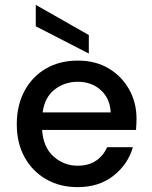

<svg xmlns="http://www.w3.org/2000/svg" viewBox="-20 -757 624 789"><path d="M299 12Q226 12 169.5 -20.5Q113 -53 81 -111Q49 -169 49 -246Q49 -324 80.5 -383Q112 -442 168.5 -475Q225 -508 300 -508Q373 -508 427 -475.5Q481 -443 511 -389Q541 -335 541 -270Q541 -260 540.5 -248.5Q540 -237 539 -223H153Q158 -151 200.5 -113.5Q243 -76 299 -76Q344 -76 374.5 -96.5Q405 -117 420 -152H526Q506 -82 446.5 -35Q387 12 299 12ZM299 -421Q246 -421 205 -389.5Q164 -358 155 -295H435Q432 -353 394 -387Q356 -421 299 -421ZM345 -537 127 -649V-737L345 -613Z"/></svg>

Font: DeepMind Sans Medium
Style: Regular
Weight: 500
Designer: Jonny Pinhorn / Modifications: Colophon Foundry
Foundry: Colophon Foundry
Version: Version 1.002; ttfautohint (v1.8.2)